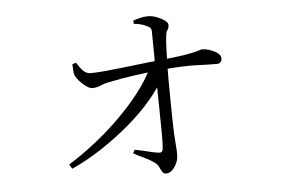

<svg xmlns="http://www.w3.org/2000/svg" viewBox="-46 -624 1092 728"><g transform="rotate(-5 500.0 -260.0)"><path d="M195 -26Q245 -57 296 -97Q347 -137 392.5 -182Q438 -227 474 -273.5Q510 -320 531 -365L578 -366L576 -328Q554 -285 515 -239.5Q476 -194 425 -151Q374 -108 317.5 -71Q261 -34 205 -9ZM559 40Q549 40 544 32.5Q539 25 535 15.5Q531 6 523 -1Q507 -14 483.5 -25Q460 -36 440 -47L447 -60Q470 -56 495 -49.5Q520 -43 537 -41Q551 -39 553 -53Q555 -68 555 -106Q555 -144 554 -192.5Q553 -241 552.5 -287.5Q552 -334 552 -366Q552 -387 552 -412Q552 -437 551.5 -460.5Q551 -484 551 -500Q551 -511 546.5 -515.5Q542 -520 532 -524Q522 -529 510 -532Q498 -535 485 -536V-549Q496 -552 510 -556Q524 -560 540 -560Q558 -560 575.5 -553Q593 -546 604.5 -537.5Q616 -529 616 -521Q616 -508 610.5 -502Q605 -496 603 -473Q601 -454 600 -426.5Q599 -399 599 -376Q598 -353 598 -317.5Q598 -282 598.5 -243Q599 -204 599.5 -169Q600 -134 601 -110Q603 -77 604.5 -59.5Q606 -42 606 -26Q606 -11 599 4.5Q592 20 581.5 30Q571 40 559 40ZM308 -307Q298 -307 284.5 -316.5Q271 -326 260 -338.5Q249 -351 245 -360Q242 -368 241 -381Q240 -394 240 -404L254 -408Q268 -386 279.5 -375Q291 -364 307 -364Q327 -364 360 -367Q393 -370 432 -374.5Q471 -379 509 -383.5Q547 -388 578 -391Q632 -396 662.5 -401Q693 -406 707 -409.5Q721 -413 726 -415Q731 -417 735 -417Q747 -417 758.5 -413.5Q770 -410 781 -404.5Q792 -399 798.5 -392Q805 -385 805 -376Q805 -368 800 -362.5Q795 -357 786 -357Q758 -357 708 -359Q658 -361 574 -353Q520 -348 468 -340.5Q416 -333 379 -325Q355 -321 340 -314Q325 -307 308 -307Z"/></g></svg>

Font: Noto Serif HK ExtraLight Light
Style: Regular
Weight: 300
Version: Version 2.002-H1;hotconv 1.1.0;makeotfexe 2.6.0